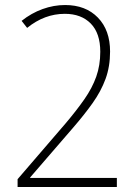

<svg xmlns="http://www.w3.org/2000/svg" viewBox="-20 -744 548 764"><path d="M445 0H50V-31L241 -253Q285 -305 316 -349.5Q347 -394 363 -439Q379 -484 379 -538Q379 -612 341 -650.5Q303 -689 238 -689Q157 -689 88 -633L66 -661Q105 -692 149.5 -708Q194 -724 239 -724Q321 -724 369.5 -674Q418 -624 418 -539Q418 -479 400 -430Q382 -381 349 -334.5Q316 -288 271 -236L100 -38V-36H445Z"/></svg>

Font: Noto Sans Lao Looped SemiCondensed ExtraLight
Style: Regular
Weight: 200
Width: 4
Designer: Mark Frömberg, Ben Mitchell
Foundry: The Fontpad Ltd
Version: Version 1.002; ttfautohint (v1.8.4.7-5d5b)